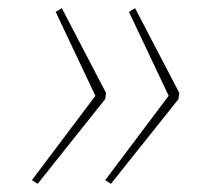

<svg xmlns="http://www.w3.org/2000/svg" viewBox="-20 -523 535 469"><path d="M131 -503 239 -296 237 -281 72 -74 58 -83 213 -289 116 -494ZM310 -503 418 -296 416 -281 251 -74 237 -83 392 -289 295 -494Z"/></svg>

Font: Fira Sans Condensed Thin
Style: Italic
Weight: 250
Width: 3
Italic angle: -8°
Designer: Carrois Corporate & Edenspiekermann AG
Foundry: Carrois Corporate GbR & Edenspiekermann AG
Version: Version 4.203